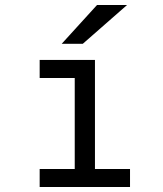

<svg xmlns="http://www.w3.org/2000/svg" viewBox="-20 -752 656 772"><path d="M280.5 -15V-511H361.8V-15ZM139.5 0V-72.5H502.8V0ZM139.5 -438.5V-511H325.5V-438.5ZM228.2 -576 370.2 -732H491L313 -576Z"/></svg>

Font: Overpass Mono Light
Style: Regular
Weight: 300
Monospace: yes
Designer: Delve Withrington, Dave Bailey
Foundry: Delve Fonts LLC
Version: Version 4.000